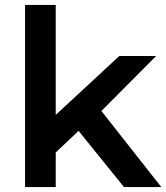

<svg xmlns="http://www.w3.org/2000/svg" viewBox="-20 -762 677 782"><path d="M300 -229 207 -141V0H82V-742H207V-294L466 -534H616L393 -310L637 0H485Z"/></svg>

Font: CMG Sans SemiBold
Style: Regular
Weight: 600
Designer: Julieta Ulanovsky
Foundry: Julieta Ulanovsky
Version: Version 7.200